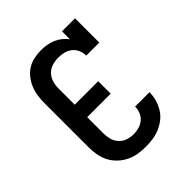

<svg xmlns="http://www.w3.org/2000/svg" viewBox="-206 -873 1012 1012"><g transform="rotate(-45 300.0 -367.5)"><path d="M297 8Q269 8 240.5 3.5Q212 -1 186.5 -13.5Q161 -26 140 -45.5Q119 -65 105.5 -90Q92 -115 86.5 -143.5Q81 -172 81 -200V-535Q81 -561 85 -587.5Q89 -614 99 -638Q109 -662 125.5 -683Q142 -704 164 -718Q186 -732 212.5 -737.5Q239 -743 265 -743Q286 -743 307 -739.5Q328 -736 347.5 -728Q367 -720 384 -706.5Q401 -693 414 -676V-735H511V-554H414Q414 -575 405.5 -595Q397 -615 380.5 -628Q364 -641 343.5 -646Q323 -651 302 -651Q278 -651 255.5 -644Q233 -637 217 -620Q201 -603 194.5 -580.5Q188 -558 188 -535V-414H363V-321H188V-200Q188 -177 194 -155Q200 -133 215.5 -116Q231 -99 253 -91.5Q275 -84 297 -84Q318 -84 338 -89.5Q358 -95 374 -108.5Q390 -122 398 -141.5Q406 -161 406 -181Q406 -181 406 -181.5Q406 -182 406 -182H513Q513 -182 513 -181.5Q513 -181 513 -180Q513 -153 505.5 -127Q498 -101 484 -78Q470 -55 448.5 -38Q427 -21 402.5 -10.5Q378 0 351 4Q324 8 297 8Z"/></g></svg>

Font: Iosevka Slab Semibold Extended
Style: Regular
Weight: 600
Width: 7
Monospace: yes
Designer: Belleve Invis
Foundry: Belleve Invis
Version: Version 11.1.0; ttfautohint (v1.8.3)